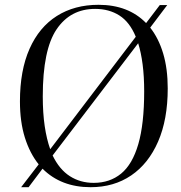

<svg xmlns="http://www.w3.org/2000/svg" viewBox="-20 -765 754 799"><path d="M68 14 141 -81Q104 -127 83.5 -192.5Q63 -258 63 -343Q63 -472 103 -562Q143 -652 216.5 -698.5Q290 -745 390 -745Q514 -745 588 -669L645 -744H676L605 -650Q640 -606 659 -542.5Q678 -479 678 -397Q678 -268 638 -176Q598 -84 526 -35Q454 14 357 14Q234 14 157 -63L99 14ZM189 -144 545 -612Q520 -673 477 -700.5Q434 -728 376 -728Q273 -728 215.5 -643Q158 -558 158 -364Q158 -295 166 -240.5Q174 -186 189 -144ZM370 -4Q437 -4 484 -42.5Q531 -81 555.5 -165Q580 -249 580 -385Q580 -447 573.5 -497Q567 -547 555 -585L199 -118Q227 -60 270.5 -32Q314 -4 370 -4Z"/></svg>

Font: Literata 72pt
Style: Italic
Weight: 400
Italic angle: -2°
Designer: Latin by Veronika Burian and Jose Scaglione. Greek by Irene Vlachou. Cyrillic by Vera Evstafieva
Foundry: TypeTogether
Version: Version 3.002